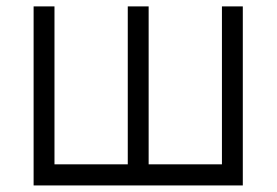

<svg xmlns="http://www.w3.org/2000/svg" viewBox="-20 -565 843 585"><path d="M82.4 -545.5H146V-64.3H369.3V-545.5H432.9V-64.3H656.2V-545.5H719.8V0H82.4Z"/></svg>

Font: Inter Light BETA
Style: Regular
Weight: 300
Designer: Rasmus Andersson
Foundry: rsms
Version: Version 3.011;git-f93a4a705